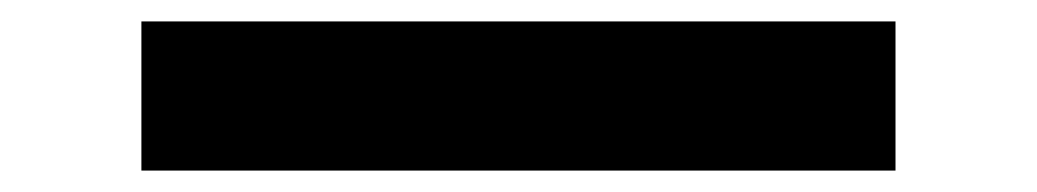

<svg xmlns="http://www.w3.org/2000/svg" viewBox="-20 -444 978 181"><path d="M113.3 -423.8H824.2V-283.2H113.3Z"/></svg>

Font: Pretendard JP Black
Style: Regular
Weight: 900
Designer: Base glyphs from Inter by Rasmus Andersson; Hangeul glyphs from Noto Sans CJK(Source Han Sans) by Jang Soo-young and Kan
Foundry: Kil Hyung-jin
Version: Version 1.309